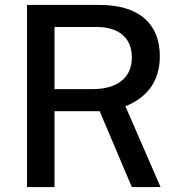

<svg xmlns="http://www.w3.org/2000/svg" viewBox="-20 -762 721 782"><path d="M491 -329C561 -358 631 -414 631 -533C631 -661 551 -742 385 -742H90V0H202V-309H386L517 0H634ZM202 -399V-652H375C461 -652 517 -610 517 -528C517 -445 458 -399 356 -399Z"/></svg>

Font: Cheyenne Sans Medium
Style: Regular
Weight: 500
Designer: The Public Sans project authors (U.S. Web Design System), Libre Franklin designed by Pablo Impallari and Rodrigo Fuenzal
Foundry: The Cheyenne Sans Project Authors
Version: Version 2.007